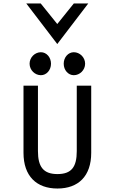

<svg xmlns="http://www.w3.org/2000/svg" viewBox="-20 -1072 679 1103"><path d="M404 -640C438 -640 469 -669 469 -706C469 -743 438 -772 404 -772C372 -772 346 -743 346 -706C346 -669 372 -640 404 -640ZM215 -640C247 -640 273 -669 273 -706C273 -743 247 -772 215 -772C181 -772 150 -743 150 -706C150 -669 181 -640 215 -640ZM421 -204C421 -113 391 -72 310 -72C229 -72 198 -114 198 -204V-580H115V-194C115 -60 190 11 310 11C430 11 504 -60 504 -194V-580H421ZM309 -819 487 -1052H404L309 -934L214 -1052H131Z"/></svg>

Font: Charger Monospace
Style: Regular
Weight: 400
Designer: Jasper
Foundry: Cannot Into Space Fonts
Version: Version 0.980